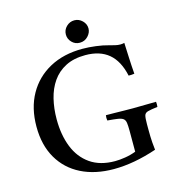

<svg xmlns="http://www.w3.org/2000/svg" viewBox="-127 -995 1043 1121"><g transform="rotate(-15 394.0 -434.5)"><path d="M424 15Q311 15 227 -27Q143 -69 96.5 -149Q50 -229 50 -341Q50 -453 96.5 -536Q143 -619 227.5 -665Q312 -711 426 -711Q464 -711 507 -705.5Q550 -700 581 -691Q600 -686 616 -682Q632 -678 648 -678Q660 -678 672 -681Q674 -637 676 -590Q678 -543 682 -492Q661 -489 647 -490Q627 -582 574 -626.5Q521 -671 433 -671Q363 -671 313.5 -645.5Q264 -620 233.5 -576Q203 -532 189 -474.5Q175 -417 175 -352Q175 -257 204 -184Q233 -111 292.5 -69.5Q352 -28 442 -28Q470 -28 504 -33.5Q538 -39 569 -51V-177Q569 -208 566.5 -225.5Q564 -243 553.5 -251Q543 -259 520.5 -262.5Q498 -266 459 -269Q456 -285 459 -301Q480 -301 510 -300.5Q540 -300 570.5 -299.5Q601 -299 621 -299Q652 -299 692.5 -300Q733 -301 762 -301Q764 -286 762 -270Q721 -265 703 -260Q685 -255 681 -240Q677 -225 677 -189V-157Q677 -110 679.5 -78Q682 -46 684 -32Q545 15 424 15ZM355 -816Q355 -844 375.5 -864Q396 -884 424 -884Q451 -884 471.5 -864Q492 -844 492 -817Q492 -792 472 -770.5Q452 -749 422 -749Q394 -749 374.5 -769Q355 -789 355 -816Z"/></g></svg>

Font: Tiro Devanagari Marathi
Style: Regular
Weight: 400
Designer: Devanagari: John Hudson & Fiona Ross. Latin: John Hudson.
Foundry: Tiro Typeworks Ltd.
Version: Version 1.52